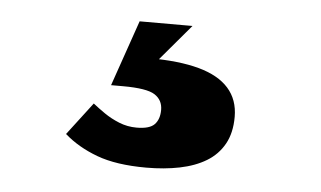

<svg xmlns="http://www.w3.org/2000/svg" viewBox="-33 -50 616 369"><g transform="rotate(5 275.0 134.5)"><path d="M325 -5 253 80 248 64Q305 64 343.5 74.5Q382 85 401.5 107Q421 129 421 162Q421 193 409 214.5Q397 236 375.5 249Q354 262 324.5 268Q295 274 260 274Q202 274 164.5 260Q127 246 101 223L149 160Q159 168 172 177Q185 186 201 192.5Q217 199 235 199Q260 199 269.5 189Q279 179 279 161Q279 142 263.5 132Q248 122 202 122H179L223 -5Z"/></g></svg>

Font: Roboto Serif Black
Style: Regular
Weight: 900
Designer: Greg Gazdowicz
Foundry: Commercial Type
Version: Version 1.008